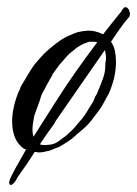

<svg xmlns="http://www.w3.org/2000/svg" viewBox="-20 -420 384 538"><path d="M8 98Q8 97 7.5 97Q7 97 7 96Q6 96 6 94Q6 93 5.5 92Q5 91 6 90Q6 88 8 82Q13 70 25 48.5Q37 27 53 -1L48 -3Q47 -3 46.5 -3.5Q46 -4 46 -4Q43 -6 40.5 -8.5Q38 -11 36 -13Q25 -24 19.5 -41.5Q14 -59 14 -79Q14 -117 31 -160Q33 -165 36 -170L38 -177Q43 -185 48 -193.5Q53 -202 57 -209L65 -222L73 -234Q77 -240 82 -245.5Q87 -251 92 -257Q103 -270 116 -281Q121 -285 125 -288.5Q129 -292 133 -295Q134 -296 135.5 -297Q137 -298 138 -299Q143 -302 146.5 -305Q150 -308 154 -310Q162 -315 170.5 -319Q179 -323 187 -326Q190 -327 192.5 -328Q195 -329 198 -330L214 -333Q217 -333 220 -333.5Q223 -334 225 -334H230Q238 -334 244.5 -332.5Q251 -331 257 -329Q257 -329 261 -327L269 -324Q282 -341 294.5 -356.5Q307 -372 320 -388L322 -392L328 -399L331 -400Q333 -400 337 -398L340 -394H341Q343 -388 343 -387Q343 -386 343.5 -385.5Q344 -385 344 -384V-378Q344 -377 343.5 -377Q343 -377 343 -377V-374L328 -356L320 -345Q314 -337 306.5 -326Q299 -315 291 -303Q299 -292 302 -277.5Q305 -263 305 -246Q305 -204 285 -158L282 -153Q277 -144 271 -132.5Q265 -121 257 -110L244 -93Q237 -83 228 -73Q219 -63 209 -55L198 -46L187 -36L181 -31Q175 -27 169.5 -23Q164 -19 157 -15L145 -8Q141 -7 136.5 -5Q132 -3 127 -1Q118 3 110 4Q101 7 92 7H86Q85 7 83.5 6.5Q82 6 82 6H77L68 20Q54 42 41.5 59Q29 76 24 86Q15 100 8 98ZM74 -37 105 -86 142 -144Q166 -182 194 -221.5Q222 -261 252 -301V-302Q248 -303 241 -303H230L224 -301L219 -299Q215 -298 211.5 -296Q208 -294 204 -292L193 -285L189 -281L181 -275Q174 -270 167.5 -262.5Q161 -255 154 -247L146 -238L128 -213Q127 -212 127 -210.5Q127 -209 125 -207L110 -180L107 -174Q103 -167 99.5 -160.5Q96 -154 94 -147L92 -140Q88 -130 85 -120.5Q82 -111 78 -101L76 -96Q74 -85 72.5 -75Q71 -65 71 -57Q71 -46 74 -37ZM99 -14Q102 -14 105 -13.5Q108 -13 112 -14Q132 -14 148 -27L157 -34Q162 -37 166 -40.5Q170 -44 174 -48Q187 -59 195 -70Q203 -79 210 -87.5Q217 -96 223 -106L229 -116L241 -135L244 -142L246 -148L251 -156Q260 -177 267.5 -197Q275 -217 275 -234V-238Q275 -243 276 -247.5Q277 -252 277 -256Q277 -263 276 -269Q275 -275 274 -280Q243 -236 207 -183.5Q171 -131 136 -81L131 -72Q121 -58 111 -44Q101 -30 92 -16Q93 -15 94 -15Q95 -14 99 -14Z"/></svg>

Font: Birthstone
Style: Regular
Weight: 400
Designer: Robert E. Leuschke
Foundry: Robert E. Leuschke
Version: Version 1.013; ttfautohint (v1.8.3)